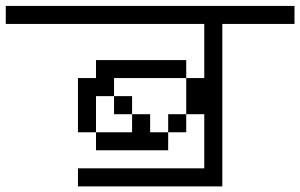

<svg xmlns="http://www.w3.org/2000/svg" viewBox="-20 -708 1040 665"><path d="M1000 -625V-687.5H0V-625H687.5V-437.5H625Q625 -437.5 625 -312.5H562.5V-250H500V-312.5H437.5V-250H312.5V-187.5H562.5V-250H625V-312.5H687.5V-125H250V-62.5H750V-625ZM312.5 -250Q312.5 -250 312.5 -375H375V-312.5H437.5V-375H375V-437.5H625V-500H312.5V-437.5H250V-250Z"/></svg>

Font: UnifontExMono
Style: Regular
Weight: 500
Version: Version 15.0.06